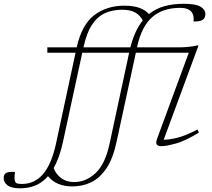

<svg xmlns="http://www.w3.org/2000/svg" viewBox="-176 -762 1121 1014"><path d="M74 -483.5V-512H229Q256 -632 321.8 -682Q387.5 -732 480.5 -732Q530 -732 561.5 -720Q593 -708 610.5 -687.5Q647 -717 693 -729.5Q739 -742 794.5 -742Q858.5 -742 883.5 -726.5Q908.5 -711 908.5 -687.5Q908.5 -667 894.2 -657.2Q880 -647.5 846 -648.5Q850 -680 836 -698.5Q829 -708 813.8 -714.2Q798.5 -720.5 775 -720.5Q684 -720.5 628 -671.8Q572 -623 548.5 -516L547.5 -512H768Q793 -512 817 -514.2Q841 -516.5 865 -522H872.5L688.5 -24Q718.5 -24 761.5 -34.8Q804.5 -45.5 867 -78L874.5 -62Q803 -17.5 752 -3.8Q701 10 676.5 10Q658 10 651.8 1.2Q645.5 -7.5 653.5 -29L821 -483.5H541.5L439.5 -12.5Q421 74.5 386.8 126Q352.5 177.5 306.5 200Q260.5 222.5 205.5 222.5Q122 222.5 77.5 168.5Q48 202.5 11 217.5Q-26 232.5 -69 232.5Q-115 232.5 -135.8 217.2Q-156.5 202 -156.5 178Q-156.5 160 -145 152.2Q-133.5 144.5 -97 145.5Q-102 187 -95.5 198.5Q-91.5 205.5 -82.8 207.5Q-74 209.5 -60 209.5Q7 209.5 51.8 157Q96.5 104.5 120 -4.5L223 -483.5ZM468.5 -710.5Q418.5 -710.5 378.5 -692.5Q338.5 -674.5 310 -631.5Q281.5 -588.5 265 -513V-512H512.5Q535.5 -601.5 578 -654Q565 -680 539.2 -695.2Q513.5 -710.5 468.5 -710.5ZM156.5 -12.5Q138.5 71 107.5 125.5Q119 157.5 146.8 178.5Q174.5 199.5 215 199.5Q278.5 199.5 329.2 151.8Q380 104 403 -4.5L506 -483.5H258.5Z"/></svg>

Font: Newsreader Caption ExtraLight
Style: Italic
Weight: 275
Italic angle: -17°
Designer: Hugues Gentile
Foundry: Production Type
Version: Version 1.001